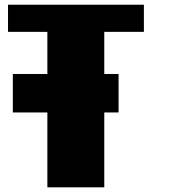

<svg xmlns="http://www.w3.org/2000/svg" viewBox="-20 -799 750 819"><path d="M593.8 -778.8V-663.1H424.8V0H182.1V-663.1H14.2V-778.8ZM485.8 -483.4V-319.3H34.7V-483.4Z"/></svg>

Font: Coda Caption ExtraBold
Style: Regular
Weight: 800
Designer: vernon adams
Foundry: vernon adams
Version: Version 1.002